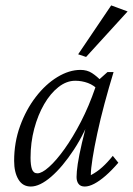

<svg xmlns="http://www.w3.org/2000/svg" viewBox="-20 -681 491 709"><path d="M93.8 7.8Q63.5 7.8 47.9 -18.6Q32.2 -44.9 32.2 -86.9Q32.2 -155.3 54.2 -215.8Q76.2 -276.4 112.3 -323.2Q148.4 -370.1 191.9 -396.5Q235.4 -422.9 277.3 -422.9Q301.8 -422.9 319.8 -411.1Q337.9 -399.4 356.4 -379.9L343.8 -347.7Q327.1 -366.2 304.7 -374.5Q282.2 -382.8 257.8 -382.8Q225.6 -382.8 195.8 -359.4Q166 -335.9 143.1 -296.4Q120.1 -256.8 106.4 -205.6Q92.8 -154.3 92.8 -98.6Q92.8 -71.3 98.1 -56.2Q103.5 -41 118.2 -41Q134.8 -41 161.1 -64.5Q187.5 -87.9 218.3 -130.9Q249 -173.8 278.8 -231.4Q308.6 -289.1 332 -357.4L338.9 -380.9L377 -415H399.4Q381.8 -357.4 366.2 -299.3Q350.6 -241.2 339.4 -189Q328.1 -136.7 321.8 -96.7Q315.4 -56.6 315.4 -34.2Q337.9 -45.9 357.4 -63.5Q377 -81.1 396.5 -105.5L417 -80.1Q392.6 -51.8 370.1 -32.2Q347.7 -12.7 328.1 -2.4Q308.6 7.8 293 7.8Q277.3 7.8 270 -2Q262.7 -11.7 262.7 -27.3Q262.7 -45.9 267.1 -75.7Q271.5 -105.5 282.7 -153.8Q293.9 -202.1 314.5 -276.4H325.2Q294.9 -192.4 252.9 -128.4Q210.9 -64.5 168.9 -28.3Q127 7.8 93.8 7.8ZM297.9 -470.7 268.6 -480.5 390.6 -661.1 451.2 -638.7Z"/></svg>

Font: Crimson Pro ExtraLight
Style: Italic
Weight: 250
Italic angle: -12°
Designer: Jacques Le Bailly
Foundry: Baron von Fonthausen
Version: Version 1.003